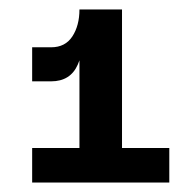

<svg xmlns="http://www.w3.org/2000/svg" viewBox="-20 -750 396 406"><path d="M148 -685 160 -705Q160 -649 144.5 -613.5Q129 -578 88 -578H48V-650H88Q118 -650 133 -673Q148 -696 148 -730H238V-364H148ZM48 -437H338V-364H48Z"/></svg>

Font: Uncut Sans Variable
Style: Regular
Weight: 400
Designer: Kasper Nordkvist
Foundry: UNCUT.wtf
Version: Version 1.304;Glyphs 3.2 (3246)